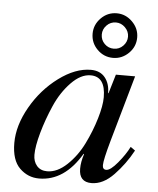

<svg xmlns="http://www.w3.org/2000/svg" viewBox="-55 -816 720 875"><g transform="rotate(5 305.5 -378.5)"><path d="M464 -490H552L466 -187Q441 -98 441 -74Q441 -54 458 -54Q477 -54 509.5 -93Q542 -132 560 -168L581 -153Q547 -90 498 -39Q449 12 396 12Q339 12 339 -49Q339 -80 351 -116L349 -118Q272 12 156 12Q105 12 67.5 -24.5Q30 -61 30 -140Q30 -220 78.5 -305Q127 -390 202.5 -446Q278 -502 349 -502Q391 -502 413.5 -474.5Q436 -447 436 -403H438ZM126 -94Q126 -63 143 -43.5Q160 -24 190 -24Q236 -24 280.5 -66Q325 -108 354 -167Q383 -226 400.5 -285Q418 -344 418 -382Q418 -477 350 -477Q305 -477 261 -431.5Q217 -386 189 -322Q161 -258 143.5 -195.5Q126 -133 126 -94ZM444 -565Q402 -565 372 -595Q342 -625 342 -667Q342 -708 372 -738.5Q402 -769 444 -769Q485 -769 515.5 -738.5Q546 -708 546 -667Q546 -625 515.5 -595Q485 -565 444 -565ZM444 -727Q419 -727 401.5 -709Q384 -691 384 -667Q384 -642 401.5 -624.5Q419 -607 444 -607Q469 -607 486.5 -625Q504 -643 504 -667Q504 -691 486 -709Q468 -727 444 -727Z"/></g></svg>

Font: Justus
Style: Italic
Weight: 400
Italic angle: -12°
Version: Version 001.001